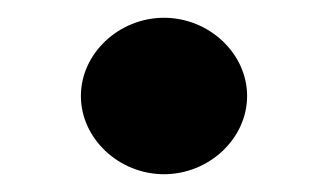

<svg xmlns="http://www.w3.org/2000/svg" viewBox="-20 -447 369 216"><path d="M71 -339C71 -291 113.9 -251 164.5 -251C215.1 -251 258 -291 258 -339C258 -387 215.1 -427 164.5 -427C113.9 -427 71 -387 71 -339Z"/></svg>

Font: Hussar
Style: BdWide
Weight: 700
Foundry: Cannot Into Space Fonts
Version: Version 2.00